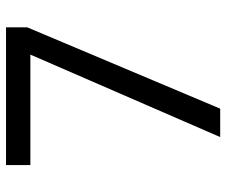

<svg xmlns="http://www.w3.org/2000/svg" viewBox="-77 -677 754 640"><g transform="rotate(-90 300.0 -357.0)"><path d="M163.1 0 438 -632.8H69.8V-713.9H528.8V-643.1L257.8 0Z"/></g></svg>

Font: Droid Sans Mono
Style: Regular
Weight: 400
Monospace: yes
Foundry: Ascender Corporation
Version: Version 1.00 build 112